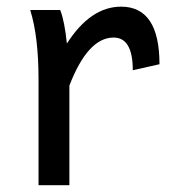

<svg xmlns="http://www.w3.org/2000/svg" viewBox="-20 -542 529 562"><path d="M183.1 0H92.8V-309.1Q92.8 -435.5 68.4 -512.7H156.2Q168.9 -481 175.8 -414.6Q245.1 -522.5 334.5 -522.5Q446.8 -522.5 446.8 -354L368.7 -336.4Q368.7 -432.1 312.5 -432.1Q237.3 -432.1 183.1 -291.5Z"/></svg>

Font: Cadman
Style: Regular
Weight: 400
Designer: Paul James MIller
Foundry: High-Logic / Made with FontCreator
Version: Version 2.114;March 28, 2021;FontCreator 13.0.0.2683 64-bit